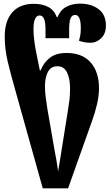

<svg xmlns="http://www.w3.org/2000/svg" viewBox="-20 -795 616 1055"><path d="M215 240 60 -314Q40 -384 23 -454Q6 -524 6 -595Q6 -680 47.5 -727Q89 -774 165 -774Q213 -774 245.5 -756.5Q278 -739 292 -701H296Q311 -739 343.5 -757Q376 -775 420 -775Q482 -775 522 -744.5Q562 -714 562 -655Q562 -610 536 -585Q510 -560 477 -560Q445 -560 414 -571Q417 -580 420.5 -597Q424 -614 424 -641Q424 -713 393 -713Q375 -713 367.5 -693.5Q360 -674 360 -635V-585H230V-635Q230 -710 198 -710Q164 -710 164 -634Q164 -608 168 -574.5Q172 -541 177 -517L199 -408H203Q220 -451 254 -477.5Q288 -504 346 -504Q432 -504 478 -452Q524 -400 524 -310Q524 -270 513.5 -224Q503 -178 486 -131L354 240ZM299 147Q304 119 310 83Q316 47 320 20L353 -187Q358 -216 361.5 -245.5Q365 -275 365 -308Q365 -364 348 -397.5Q331 -431 296 -431Q260 -431 243.5 -400.5Q227 -370 227 -321Q227 -293 231 -262Q235 -231 240 -199L278 20Q284 52 290 85.5Q296 119 299 147Z"/></svg>

Font: Noto Serif Georgian Condensed ExtraBold
Style: Regular
Weight: 800
Width: 3
Designer: Monotype Design Team, Akaki Razmadze
Foundry: Google LLC
Version: Version 2.003; ttfautohint (v1.8.4.7-5d5b)